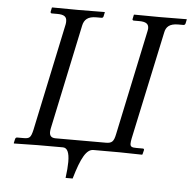

<svg xmlns="http://www.w3.org/2000/svg" viewBox="-54 -700 894 896"><g transform="rotate(5 392.5 -252.5)"><path d="M685 -574C690 -602 707 -618 747 -618H772C776 -618 780 -621 781 -626L785 -645L784 -646C784 -646 693 -645 659 -645C622 -645 539 -646 539 -646L537 -645L533 -626C531 -621 535 -618 539 -618H564C596 -618 609 -609 609 -588C609 -584 608 -579 607 -574L503 -83C496 -49 488 -39 459 -39H223C202 -39 195 -50 195 -66C195 -71 196 -77 197 -83L301 -574C307 -602 324 -618 363 -618H388C393 -618 396 -621 397 -626L401 -645L400 -646C400 -646 310 -645 276 -645C238 -645 155 -646 155 -646L153 -645L149 -626C148 -621 151 -618 155 -618H181C212 -618 225 -609 225 -588C225 -584 225 -579 224 -574L117 -69C108 -31 102 -27 72 -27H44C39 -27 36 -23 35 -18L31 0L32 2L143 0H261C281 0 292 20 292 66C292 86 290 110 286 141H319C348 41 372 0 404 0H526C537 0 632 2 632 2L634 0L639 -20C640 -24 637 -27 634 -27H604C582 -27 574 -30 574 -45C574 -51 575 -59 577 -69Z"/></g></svg>

Font: Libertinus Serif
Style: Italic
Weight: 400
Italic angle: -12°
Designer: Philipp H. Poll, Khaled Hosny
Foundry: Caleb Maclennan
Version: Version 7.050;RELEASE